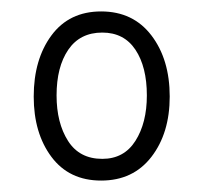

<svg xmlns="http://www.w3.org/2000/svg" viewBox="-20 -750 356 336"><path d="M157 -434Q101 -434 70 -475.5Q39 -517 39 -581Q39 -646 70 -688Q101 -730 157 -730Q213 -730 245 -688Q277 -646 277 -581Q277 -517 245 -475.5Q213 -434 157 -434ZM159 -472Q197 -472 217 -503.5Q237 -535 237 -583Q237 -633 217 -663Q197 -693 159 -693Q120 -693 99.5 -663Q79 -633 79 -583Q79 -535 99 -503.5Q119 -472 159 -472Z"/></svg>

Font: Noto Serif Lao ExtraCondensed
Style: Regular
Weight: 400
Width: 2
Designer: Monotype Design Team
Foundry: Monotype Imaging Inc.
Version: Version 2.003; ttfautohint (v1.8.4.7-5d5b)